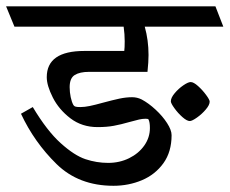

<svg xmlns="http://www.w3.org/2000/svg" viewBox="-45 -600 739 618"><path d="M-25.4 -579.6H648.4L673.8 -514.2H420.9Q433.1 -470.7 433.1 -422.9Q433.1 -400.9 429.7 -368.7H241.2Q211.9 -368.7 195.6 -358.6Q179.2 -348.6 179.2 -319.3Q179.2 -303.2 182.6 -287.1Q186 -271 191.4 -261.7Q193.8 -257.8 198.7 -256.6Q203.6 -255.4 213.9 -255.4Q227.1 -255.4 243.7 -258.8Q260.3 -262.2 286.6 -269.5Q317.4 -277.8 339.1 -282.5Q360.8 -287.1 380.4 -287.1Q396.5 -287.1 411.1 -279.8Q433.1 -268.1 455.8 -247.1Q478.5 -226.1 492.9 -203.6Q507.3 -181.2 507.3 -165Q507.3 -111.3 481 -74.7Q454.6 -38.1 411.9 -20Q369.1 -2 320.3 -2Q208.5 -2 137 -72Q65.4 -142.1 22.5 -233.9L60.5 -255.4Q106.4 -178.7 150.4 -139.2Q194.3 -99.6 230.2 -87.6Q266.1 -75.7 303.2 -75.7Q339.8 -75.7 370.6 -90.8Q401.4 -106 419.4 -131.6Q437.5 -157.2 437.5 -188Q437.5 -207 433.1 -215.3Q432.1 -217.8 424.3 -217.8Q413.1 -217.8 402.6 -215.3Q392.1 -212.9 372.6 -207.5Q343.8 -199.2 321.3 -195.1Q298.8 -190.9 269 -190.9Q218.8 -190.9 181.6 -219.2Q144.5 -247.6 125 -286.1Q105.5 -324.7 105.5 -351.6Q105.5 -436 226.6 -436H355Q356.4 -446.3 356.4 -467.3Q356.4 -489.3 353 -514.2H1.5ZM629.9 -272.9Q629.9 -262.2 617.4 -247.6Q605 -232.9 589.1 -221.7Q573.2 -210.4 565.9 -210.4Q556.6 -210.4 542.2 -223.1Q527.8 -235.8 516.4 -251.7Q504.9 -267.6 504.9 -273.9Q504.9 -285.2 517.1 -299.8Q529.3 -314.5 544.9 -325.2Q560.5 -335.9 568.8 -335.9Q578.1 -335.9 592.5 -323Q606.9 -310.1 618.4 -294.4Q629.9 -278.8 629.9 -272.9Z"/></svg>

Font: Vesper Libre
Style: Regular
Weight: 400
Designer: Robert Keller & Kimya Gandhi
Foundry: Mota Italic
Version: Version 1.058